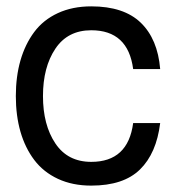

<svg xmlns="http://www.w3.org/2000/svg" viewBox="-20 -560 546 604"><path d="M267.1 -464.8Q192.9 -464.8 154.1 -406.7Q115.2 -348.6 115.2 -257.8Q115.2 -167 154.1 -108.9Q192.9 -50.8 267.1 -50.8Q382.8 -50.8 398.9 -172.9H483.9Q472.2 -77.6 420.4 -26.9Q368.7 23.9 267.1 23.9Q208 23.9 162.4 2.7Q116.7 -18.6 87.9 -56.6Q59.1 -94.7 44.4 -145.5Q29.8 -196.3 29.8 -257.8Q29.8 -319.3 44.4 -370.1Q59.1 -420.9 87.6 -459.2Q116.2 -497.6 162.1 -518.8Q208 -540 267.1 -540Q369.6 -540 422.9 -488.5Q476.1 -437 483.9 -342.8H398.9Q382.8 -464.8 267.1 -464.8Z"/></svg>

Font: Miedinger*
Style: Book
Weight: 400
Version: Version 001.000